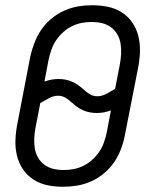

<svg xmlns="http://www.w3.org/2000/svg" viewBox="-20 -702 590 734"><path d="M222 12H221Q190 12 161 6Q132 0 108 -15.5Q84 -31 68 -54.5Q52 -78 45 -106.5Q38 -135 39 -165.5Q40 -196 46 -227L96 -487Q102 -513 112 -539Q122 -565 138 -588.5Q154 -612 177 -631Q200 -650 226 -661.5Q252 -673 278.5 -677.5Q305 -682 331 -682H332Q363 -682 392.5 -676Q422 -670 446 -654.5Q470 -639 486 -615.5Q502 -592 509 -563.5Q516 -535 515 -504.5Q514 -474 508 -443L457 -183Q452 -157 442 -131Q432 -105 416 -81.5Q400 -58 377 -39Q354 -20 328 -8.5Q302 3 275 7.5Q248 12 222 12ZM352 -334Q369 -334 386 -343Q403 -352 420 -362L438 -455Q442 -476 443 -496Q444 -516 441 -535Q438 -554 428.5 -570.5Q419 -587 404 -598Q389 -609 370 -613.5Q351 -618 331 -618Q312 -618 293 -614.5Q274 -611 255.5 -602Q237 -593 221.5 -579Q206 -565 194.5 -548Q183 -531 176.5 -512Q170 -493 166 -475L150 -390Q163 -395 176.5 -397.5Q190 -400 203 -400Q217 -400 230.5 -397.5Q244 -395 256 -389.5Q268 -384 279 -376.5Q290 -369 299 -360H300Q310 -350 323 -342Q336 -334 352 -334ZM223 -52Q242 -52 261 -55.5Q280 -59 298.5 -68Q317 -77 332.5 -91Q348 -105 359.5 -122Q371 -139 377.5 -158Q384 -177 388 -195L404 -280Q391 -275 377.5 -272.5Q364 -270 351 -270Q337 -270 323.5 -272.5Q310 -275 297.5 -280.5Q285 -286 274.5 -293.5Q264 -301 255 -310H254Q244 -320 231 -328Q218 -336 202 -336Q185 -336 168 -327Q151 -318 134 -308L116 -215Q112 -194 111 -174Q110 -154 113 -135Q116 -116 125.5 -99.5Q135 -83 150 -72Q165 -61 184 -56.5Q203 -52 223 -52Z"/></svg>

Font: Lode Term
Style: Italic
Weight: 400
Italic angle: -11°
Monospace: yes
Designer: Belleve Invis
Foundry: Belleve Invis
Version: Version 29.2.0